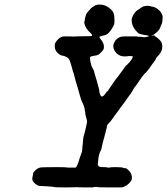

<svg xmlns="http://www.w3.org/2000/svg" viewBox="-20 -797 727 834"><path d="M406 -777Q407 -777 414 -777Q421 -777 427 -776Q447 -771 463 -755Q473 -745 473 -741Q473 -740 474 -736Q477 -730 477 -714Q478 -700 476 -692Q474 -685 468 -676Q457 -657 445 -648Q438 -644 422 -641Q413 -639 412 -636.5Q411 -634 417 -627Q425 -617 427 -612Q435 -596 429 -581Q427 -578 420.5 -571Q414 -564 410 -561Q403 -556 385 -554Q374 -552 372 -550Q371 -549 371 -543.5Q371 -538 373 -528Q375 -518 377 -512.5Q379 -507 379.5 -506.5Q380 -506 382 -501.5Q384 -497 384 -497Q388 -494 391 -477Q392 -474 401 -444Q403 -437 405.5 -427Q408 -417 409.5 -412.5Q411 -408 411 -404Q412 -393 415 -386Q418 -379 419 -379Q420 -379 420 -378.5Q420 -378 423 -378Q427 -378 431 -382Q437 -388 443 -398Q446 -401 447 -401Q448 -401 449.5 -403Q451 -405 451.5 -406.5Q452 -408 452 -408Q452 -408 455.5 -413Q459 -418 465.5 -427.5Q472 -437 481 -450Q485 -454 506.5 -483.5Q528 -513 528 -513Q531 -513 535 -519Q537 -522 538 -522Q539 -522 541 -525Q543 -528 545 -530Q547 -532 551.5 -538.5Q556 -545 555 -546Q555 -546 556 -547Q557 -548 557 -550Q557 -552 556 -552Q555 -553 547 -553.5Q539 -554 535 -553Q533 -552 523.5 -552Q514 -552 510 -553Q498 -555 487 -565Q480 -572 476 -580Q472 -588 472 -598Q473 -606 476 -612Q484 -629 501 -636Q504 -637 508.5 -638Q513 -639 545 -639Q554 -639 561 -639Q568 -639 572 -639Q576 -639 576 -639Q576 -637 585 -637Q589 -638 588.5 -637.5Q588 -637 592 -637Q597 -637 601 -636Q605 -635 609.5 -635.5Q614 -636 614.5 -636.5Q615 -637 619.5 -637.5Q624 -638 625 -639Q628 -640 627 -641Q625 -643 607 -645Q596 -647 590 -649Q586 -651 585 -651Q582 -650 570 -664Q551 -686 552 -711Q553 -721 554 -721Q555 -721 557 -728Q558 -731 558.5 -731Q559 -731 560.5 -734.5Q562 -738 563 -738Q564 -739 564 -740Q565 -742 566.5 -743Q568 -744 570 -747Q577 -754 584 -757Q586 -758 588 -760Q590 -762 592 -763Q594 -764 594 -764.5Q594 -765 595 -765Q598 -766 599 -767Q601 -770 612 -771Q615 -772 620.5 -772Q626 -772 629 -771Q643 -768 650 -766Q653 -765 656.5 -763Q660 -761 660.5 -761Q661 -761 668 -755Q672 -752 672 -752Q672 -752 675 -749Q680 -743 684 -734Q685 -732 685.5 -729.5Q686 -727 686.5 -725Q687 -723 686.5 -723Q686 -723 686 -715Q686 -703 683 -694Q680 -689 678 -683Q675 -674 671 -668Q664 -658 652 -650Q648 -647 646 -645.5Q644 -644 641 -643Q638 -641 638 -641Q640 -640 643 -642Q645 -642 648 -644L650 -645V-643Q650 -642 652 -640.5Q654 -639 659.5 -635.5Q665 -632 672 -625Q679 -618 681 -614Q685 -606 685 -595Q685 -588 684 -584Q678 -565 667 -555Q661 -549 659 -546Q657 -543 657 -542Q658 -540 646 -524Q642 -520 638 -513.5Q634 -507 625 -495Q612 -479 611 -479Q610 -480 599 -466Q593 -458 585 -446Q582 -441 577.5 -435Q573 -429 570.5 -425Q568 -421 564 -417Q558 -408 556 -403Q554 -399 547 -389Q541 -381 535 -373Q529 -364 524 -357Q519 -350 517 -347.5Q515 -345 510.5 -339Q506 -333 502 -327.5Q498 -322 494.5 -317Q491 -312 488.5 -308.5Q486 -305 484.5 -303.5Q483 -302 479 -296Q467 -280 461 -271Q456 -265 454 -263Q445 -256 444 -246Q444 -242 442 -236Q438 -223 436 -213Q435 -207 432.5 -199.5Q430 -192 427 -179.5Q424 -167 423 -162.5Q422 -158 421 -152Q419 -146 417 -141Q413 -136 410 -123Q408 -116 407 -106Q407 -98 406 -92Q402 -77 412 -73Q416 -71 433 -71Q443 -71 444.5 -70Q446 -69 451.5 -69Q457 -69 459 -70Q461 -71 485 -71L509 -70L512 -69Q522 -65 523 -67Q523 -68 528 -65.5Q533 -63 539.5 -56.5Q546 -50 548 -45Q556 -30 551 -14Q549 -9 540 0Q531 9 524 11Q520 13 519 14Q515 16 508 17Q502 17 455.5 17Q409 17 406 16Q404 16 403 15.5Q402 15 398.5 15Q395 15 391.5 15Q388 15 388 15.5Q388 16 383 17Q379 17 349.5 17Q320 17 315 16Q310 16 306 16.5Q302 17 262 17Q222 17 219 16Q215 15 207 14Q202 14 195 13Q188 12 170 11.5Q152 11 148 10Q140 7 134 2Q130 -2 130 -2Q128 -2 123 -10Q120 -16 120 -22L121 -27Q122 -33 123 -37.5Q124 -42 124 -43Q123 -45 128.5 -51.5Q134 -58 139 -62Q146 -67 153 -69Q160 -71 221 -71Q267 -71 267 -70Q269 -69 283 -69Q305 -69 308 -69Q315 -71 326 -110Q329 -120 331 -123Q331 -124 332 -127.5Q333 -131 334 -133Q337 -138 337 -145Q337 -149 337.5 -151.5Q338 -154 338 -158Q338 -164 340 -174Q340 -179 340 -181.5Q340 -184 341 -188Q342 -192 341.5 -193.5Q341 -195 343 -203.5Q345 -212 347 -218Q352 -236 356 -257Q358 -263 358 -268.5Q358 -274 356 -281Q350 -301 350 -303H351L350 -309Q350 -312 349 -315Q347 -330 345 -334Q344 -338 343.5 -338.5Q343 -339 342.5 -341Q342 -343 340.5 -346.5Q339 -350 337 -353Q335 -360 334 -360.5Q333 -361 329 -376Q327 -382 325 -389Q323 -396 321 -403.5Q319 -411 318 -414.5Q317 -418 314 -428Q311 -438 307 -451Q300 -477 300 -479Q300 -481 299 -481Q298 -481 292 -505Q284 -535 279 -541Q275 -547 267 -550Q263 -552 261 -553Q257 -555 251 -555Q244 -556 235 -563Q223 -572 219 -586Q218 -590 218 -596Q217 -605 221 -612Q225 -619 232 -626Q241 -635 251 -638Q255 -639 273.5 -639Q292 -639 293 -638.5Q294 -638 297 -638Q300 -638 300.5 -638.5Q301 -639 337 -639.5Q373 -640 376 -640Q380 -641 380 -644Q380 -647 375 -652Q351 -673 347 -694Q345 -702 346 -702Q348 -702 348 -710Q348 -713 348.5 -713.5Q349 -714 350 -719.5Q351 -725 352 -728Q352 -730 353.5 -733Q355 -736 356 -738Q357 -740 357 -740L359 -742Q360 -744 362 -746Q364 -748 371 -756Q375 -761 375 -761Q375 -761 378.5 -763.5Q382 -766 382 -766.5Q382 -767 387 -769.5Q392 -772 392 -773Q392 -774 394 -774Q400 -776 406 -777Z"/></svg>

Font: TT2020 Style E
Style: Italic
Weight: 400
Italic angle: -15°
Version: Version 0.2.000